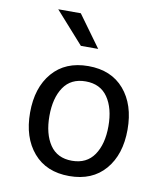

<svg xmlns="http://www.w3.org/2000/svg" viewBox="-87 -855 814 939"><g transform="rotate(10 320.0 -385.0)"><path d="M78 -261Q78 -385 142 -459.5Q206 -534 320 -534Q434 -534 498 -459.5Q562 -385 562 -261Q562 -137 498 -62.5Q434 12 320 12Q206 12 142 -62.5Q78 -137 78 -261ZM467 -261Q467 -350 430 -404Q393 -458 320 -458Q247 -458 210.5 -404Q174 -350 174 -261Q174 -172 210.5 -118Q247 -64 320 -64Q393 -64 430 -118Q467 -172 467 -261ZM126 -782H238L352 -625H266Z"/></g></svg>

Font: Amiko
Style: Regular
Weight: 400
Designer: Pablo Impallari, Rodrigo Fuenzalida, Andres Torresi
Foundry: Impallari Type
Version: Version 1.001; ttfautohint (v1.3)